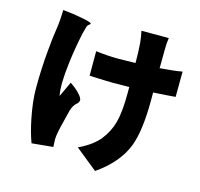

<svg xmlns="http://www.w3.org/2000/svg" viewBox="-118 -910 1143 1099"><g transform="rotate(15 453.0 -361.0)"><path d="M538 61 408 -44Q485 -80 527 -129Q569 -181 586 -243Q603 -307 603 -417V-454Q571 -453 507 -453Q478 -453 406 -456Q380 -457 367 -458V-603Q439 -594 503 -594Q534 -594 602 -596Q602 -661 598 -713Q594 -752 587 -783H749Q744 -753 744 -713Q743 -694 743 -603Q824 -609 875 -618L874 -468Q830 -464 743 -459V-416Q743 -232 707 -138Q663 -25 538 61ZM146 2Q126 -50 109 -132Q89 -231 89 -310Q89 -420 99 -530Q105 -606 118 -690Q122 -717 124 -776Q124 -780 124 -782Q187 -776 242 -765Q298 -754 296 -747Q294 -742 289 -739Q280 -734 276 -721Q271 -701 265 -679Q245 -587 234 -493Q218 -364 231 -301Q237 -313 252 -346Q266 -378 273 -391Q305 -370 327 -347Q355 -318 350 -303Q347 -291 336 -283Q318 -268 308 -235Q298 -196 282 -130Q278 -111 276 -102Q270 -72 270 -54Q270 -42 272 -10Z"/></g></svg>

Font: GenSekiGothic TW H
Style: Regular
Weight: 900
Version: Version 1.501;PS 1;hotconv 16.6.51;makeotf.lib2.5.65220